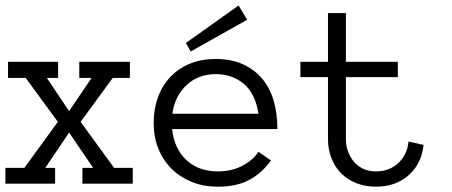

<svg xmlns="http://www.w3.org/2000/svg" viewBox="-30 -686 1687 717"><path d="M465.8 0H277.8V-59.1H317.9L228 -190.9L139.2 -59.1H175.8V0H-9.8V-59.1H61L186 -231L65.9 -395H0V-455.1H187V-395H145L228 -271L312 -395H266.1V-455.1H455.1V-395H391.1L271 -231L396 -59.1H465.8Z M612.8 -204.1Q620.1 -131.8 665.5 -88.9Q710.9 -45.9 783.7 -45.9Q835 -45.9 875 -66.9Q915 -87.9 935.1 -119.1L981.9 -86.9Q947.8 -39.1 900.4 -13.9Q853 11.2 783.7 11.2Q731 11.2 687 -6.3Q643.1 -23.9 611.1 -55.4Q579.1 -86.9 561.5 -130.4Q543.9 -173.8 543.9 -227.1Q543.9 -278.8 559.8 -322.5Q575.7 -366.2 605.7 -398.2Q635.7 -430.2 678.7 -448Q721.7 -465.8 774.9 -465.8Q833 -465.8 876.5 -446.3Q919.9 -426.8 949 -392.3Q978 -357.9 991.9 -310.1Q1005.9 -262.2 1005.9 -204.1ZM935.1 -261.2Q923.8 -335.9 880.9 -372.6Q837.9 -409.2 774.9 -409.2Q742.7 -409.2 715.3 -398.7Q688 -388.2 667 -368.7Q646 -349.1 631.8 -321.5Q617.7 -293.9 613.8 -261.2ZM893.1 -612.3 682.1 -493.7 664.1 -525.4 860.8 -665.5Z M1551.8 -145Q1543.9 -73.2 1495.4 -31Q1446.8 11.2 1374 11.2Q1334 11.2 1300.8 -2Q1267.6 -15.1 1244.1 -38.6Q1220.7 -62 1207.8 -95Q1194.8 -127.9 1194.8 -167V-397.9H1091.8V-455.1H1194.8V-637.2H1261.7V-455.1H1455.6V-397.9H1261.7V-167Q1261.7 -142.1 1269.8 -120.1Q1277.8 -98.1 1292.2 -81.5Q1306.6 -64.9 1327.1 -55.4Q1347.7 -45.9 1374 -45.9Q1423.8 -45.9 1457.3 -76.9Q1490.7 -107.9 1495.6 -157.2Z"/></svg>

Font: Anonymous Pro
Style: Regular
Weight: 400
Monospace: yes
Designer: Mark Simonson
Version: Version 1.002